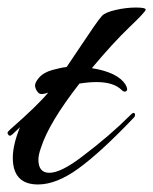

<svg xmlns="http://www.w3.org/2000/svg" viewBox="-35 -466 407 510"><path d="M209 -285Q277 -274 298 -242Q306 -228 300.5 -224Q295 -220 288 -227Q267 -248 221 -248Q201 -248 176 -244Q95 -140 74 -74Q67 -55 67 -42Q67 -7 96 -7Q127 -7 183 -50Q256 -105 310 -159Q320 -170 323 -164Q326 -158 318 -151Q232 -61 173.5 -18.5Q115 24 66 24Q-1 24 -1 -47Q-1 -81 18 -128L0 -111Q-8 -103 -11.5 -106.5Q-15 -110 -15 -113Q-15 -116 -7 -123Q66 -187 93 -220Q74 -213 67.5 -219Q61 -225 58.5 -235Q56 -245 68.5 -259.5Q81 -274 105.5 -280.5Q130 -287 142 -288Q157 -310 179 -343Q201 -376 214.5 -395.5Q228 -415 236 -424Q244 -433 272 -439.5Q300 -446 326 -446Q352 -446 352 -440.5Q352 -435 309 -394Q266 -353 209 -285Z"/></svg>

Font: Arizonia
Style: Regular
Weight: 400
Designer: Robert E. Leuschke
Foundry: Robert E. Leuschke
Version: Version 1.003